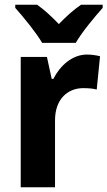

<svg xmlns="http://www.w3.org/2000/svg" viewBox="-20 -786 451 806"><path d="M157 -606H298C323 -650 378 -716 411 -753V-766H320C288 -744 260 -719 227 -685C195 -718 166 -745 136 -766H44V-753C78 -715 132 -649 157 -606ZM345 -557C283 -557 232 -510 204 -455H197L177 -547H67V0H211V-278C210 -374 268 -416 329 -416C354 -416 372 -414 386 -410L400 -550C384 -554 363 -557 345 -557Z"/></svg>

Font: Noto Sans Georgian SemiCondensed Bold
Style: Regular
Weight: 700
Width: 4
Designer: Monotype Design Team, Akaki Razmadze
Foundry: Google LLC
Version: Version 2.005